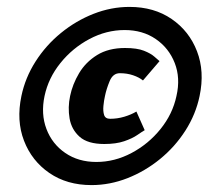

<svg xmlns="http://www.w3.org/2000/svg" viewBox="-20 -528 640 556"><path d="M245 8Q174 8 123 -27Q72 -62 49.5 -120.5Q27 -179 42 -250Q53 -303 83 -350Q113 -397 156.5 -432.5Q200 -468 251 -488Q302 -508 355 -508Q426 -508 477 -473Q528 -438 550.5 -379.5Q573 -321 558 -250Q547 -197 517 -150Q487 -103 443.5 -67.5Q400 -32 349 -12Q298 8 245 8ZM259 -59Q312 -59 361 -85Q410 -111 445 -154.5Q480 -198 491 -250Q503 -302 486 -345.5Q469 -389 431 -415Q393 -441 341 -441Q288 -441 239 -415Q190 -389 155 -345.5Q120 -302 109 -250Q98 -198 114.5 -154.5Q131 -111 169 -85Q207 -59 259 -59ZM282 -111Q234 -111 210.5 -132Q187 -153 181.5 -185Q176 -217 183 -250Q190 -284 209 -316Q228 -348 261 -368.5Q294 -389 342 -389Q377 -389 397 -381Q417 -373 427 -364Q437 -355 442 -351L394 -295Q383 -304 365.5 -310Q348 -316 327 -316Q307 -316 297.5 -293Q288 -270 284 -250Q281 -237 279.5 -221.5Q278 -206 281.5 -195Q285 -184 299 -184Q320 -184 340 -190Q360 -196 375 -205L399 -151Q392 -147 377.5 -137Q363 -127 339.5 -119Q316 -111 282 -111Z"/></svg>

Font: Epunda Sans ExtraBold
Style: Italic
Weight: 800
Italic angle: -12.0243°
Designer: Simon Atzbach
Foundry: typofactur
Version: Version 2.204; ttfautohint (v1.8.4.7-5d5b)